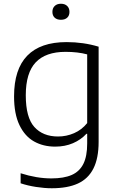

<svg xmlns="http://www.w3.org/2000/svg" viewBox="-20 -774 632 1024"><path d="M90 203.5V150Q176 177.5 254 177.5Q320.5 177.5 362.2 159.2Q404 141 424.5 100.2Q445 59.5 445 -9V-60.5H441Q411.5 -28.5 369 -10.2Q326.5 8 274.5 8Q211 8 161.8 -19.5Q112.5 -47 83.8 -106.8Q55 -166.5 55 -260Q55 -405 125.5 -477.2Q196 -549.5 335 -549.5Q425 -549.5 506 -525V-17.5Q506 70 478.2 124.8Q450.5 179.5 395.5 204.8Q340.5 230 256.5 230Q217 230 172 223Q127 216 90 203.5ZM445 -117.5V-484Q394.5 -497.5 329.5 -497.5Q223.5 -497.5 170.5 -441.5Q117.5 -385.5 117.5 -266Q117.5 -147.5 163.2 -96.8Q209 -46 289.5 -46Q334.5 -46 375.2 -63.8Q416 -81.5 445 -117.5ZM259.5 -710.5Q259.5 -730.5 271.8 -742.2Q284 -754 305 -754Q326 -754 338.2 -742.2Q350.5 -730.5 350.5 -710.5Q350.5 -691 338.5 -679.8Q326.5 -668.5 305 -668.5Q283.5 -668.5 271.5 -679.8Q259.5 -691 259.5 -710.5Z"/></svg>

Font: Encode Sans Semi Expanded Light
Style: Regular
Weight: 300
Width: 6
Designer: Multiple Designers
Foundry: Impallari Type
Version: Version 2.000